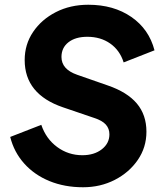

<svg xmlns="http://www.w3.org/2000/svg" viewBox="-20 -777 690 809"><path d="M330 12Q252 12 188.5 -14Q125 -40 82 -88Q39 -136 23 -200L154 -251Q174 -192 221 -157.5Q268 -123 327 -123Q377 -123 409 -148Q441 -173 441 -211Q441 -235 426 -252Q411 -269 377 -280L245 -325Q84 -380 84 -524Q84 -590 119.5 -642.5Q155 -695 215.5 -726Q276 -757 352 -757Q459 -757 533.5 -705.5Q608 -654 631 -565L501 -514Q485 -565 444.5 -593.5Q404 -622 348 -622Q298 -622 268.5 -599Q239 -576 239 -537Q239 -485 305 -462L434 -417Q516 -389 556.5 -341Q597 -293 597 -222Q597 -156 560.5 -103Q524 -50 463.5 -19Q403 12 330 12Z"/></svg>

Font: Plus Jakarta Sans ExtraBold
Style: Italic
Weight: 800
Italic angle: -8°
Designer: Gumpita Rahayu
Foundry: Tokotype
Version: Version 2.071; ttfautohint (v1.8.4.7-5d5b);gftools[0.9.29]